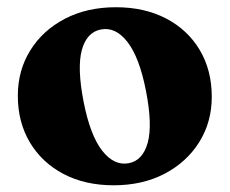

<svg xmlns="http://www.w3.org/2000/svg" viewBox="-20 -512 651 544"><path d="M308.5 -491.5Q389.5 -491.5 450.8 -459.5Q512 -427.5 546 -370.2Q580 -313 580 -237.5Q580 -166.5 544.8 -109.8Q509.5 -53 446.8 -20Q384 13 302 13Q221 13 159.8 -19.2Q98.5 -51.5 64.5 -108.8Q30.5 -166 30.5 -240.5Q30.5 -312.5 65.8 -369.2Q101 -426 163.8 -458.8Q226.5 -491.5 308.5 -491.5ZM344.5 -49.5Q384.5 -57 398.5 -107.5Q412.5 -158 393.5 -255Q375 -349.5 341.2 -393Q307.5 -436.5 266 -428.5Q226 -421 212 -370.8Q198 -320.5 217 -223Q235.5 -129 269.2 -85.5Q303 -42 344.5 -49.5Z"/></svg>

Font: Fraunces 9pt S000
Style: Bold
Weight: 700
Version: Version 1.000; ttfautohint (v1.8.3)